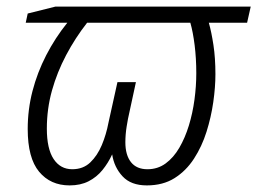

<svg xmlns="http://www.w3.org/2000/svg" viewBox="-20 -552 780 582"><path d="M191 10Q133 10 98.5 -31.5Q64 -73 64 -161Q64 -220 78.5 -276Q93 -332 120 -384.5Q147 -437 184 -483H58L64 -511L148 -532H740L729 -483H613Q621 -455 627 -415.5Q633 -376 633 -327Q633 -288 626.5 -242.5Q620 -197 606 -152.5Q592 -108 568 -71Q544 -34 509 -12Q474 10 425 10Q377 10 351.5 -17.5Q326 -45 320 -84Q308 -58 290.5 -36.5Q273 -15 248.5 -2.5Q224 10 191 10ZM199 -39Q232 -39 253.5 -59.5Q275 -80 288.5 -112Q302 -144 309 -181L336 -303H392L368 -192Q366 -181 364 -169Q362 -157 361 -144.5Q360 -132 360 -121Q360 -82 377 -60.5Q394 -39 427 -39Q458 -39 482 -56.5Q506 -74 523.5 -104Q541 -134 552.5 -171.5Q564 -209 569.5 -250Q575 -291 575 -330Q575 -375 570 -415Q565 -455 557 -483H244Q208 -437 180.5 -385Q153 -333 137.5 -277.5Q122 -222 122 -162Q122 -101 142.5 -70Q163 -39 199 -39Z"/></svg>

Font: Noto Sans Display Light
Style: Italic
Weight: 300
Italic angle: -12°
Designer: Monotype Design Team
Foundry: Monotype Imaging Inc.
Version: Version 2.003